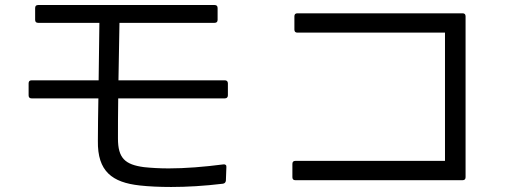

<svg xmlns="http://www.w3.org/2000/svg" viewBox="-20 -742 2040 765"><path d="M120 -663C120 -655 124 -651 132 -651H376C375 -579 374 -500 373 -422H106C98 -422 94 -418 94 -410V-362C94 -354 98 -350 106 -350H372C371 -290 370 -232 370 -181C368 -59 427 -15 537 -3C573 1 615 3 662 3C724 3 794 -1 868 -10C875 -11 879 -15 880 -22L882 -76C883 -84 878 -88 870 -87C793 -77 718 -71 652 -71C616 -71 583 -73 554 -76C478 -86 450 -112 450 -190C450 -235 450 -290 451 -350H876C883 -350 888 -354 888 -362V-410C888 -418 883 -422 876 -422H452C453 -499 455 -580 456 -651H835C843 -651 847 -655 847 -663V-710C847 -718 843 -722 835 -722H132C124 -722 120 -718 120 -710Z M1145 -36C1145 -28 1149 -24 1157 -24H1823C1831 -24 1835 -28 1835 -36V-677C1835 -685 1831 -689 1823 -689H1165C1157 -689 1153 -685 1153 -677V-624C1153 -616 1157 -612 1165 -612H1753V-101H1157C1149 -101 1145 -97 1145 -89Z"/></svg>

Font: LINE Seed JP_OTF Regular
Style: Regular
Weight: 400
Designer: LY Corporation & Fontrix & Fontworks
Version: Version 1.002